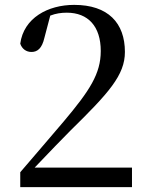

<svg xmlns="http://www.w3.org/2000/svg" viewBox="-20 -767 609 787"><path d="M63 0H521V-80H122C181 -142 239 -202 268 -231C426 -386 492 -459 492 -554C492 -673 423 -747 284 -747C176 -747 77 -693 63 -588C70 -567 87 -554 109 -554C133 -554 152 -568 162 -612L186 -703C209 -712 231 -715 254 -715C341 -715 393 -659 393 -558C393 -465 348 -396 241 -269C192 -212 128 -136 63 -61Z"/></svg>

Font: Noto Serif JP Medium
Style: Regular
Weight: 500
Designer: Ryoko NISHIZUKA 西塚涼子 (kana & ideographs); Frank Grießhammer (Latin, Greek & Cyrillic); Wenlong ZHANG 张文龙 (bopomofo); San
Foundry: Adobe
Version: Version 2.001;hotconv 1.1.0;makeotfexe 2.6.0